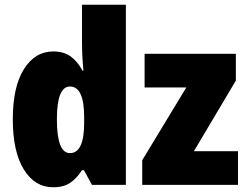

<svg xmlns="http://www.w3.org/2000/svg" viewBox="-20 -780 1042 810"><path d="M275 -134Q220 -134 220 -277Q220 -415 275 -415Q335 -415 335 -286V-262Q335 -134 275 -134ZM204 10Q249 10 276.5 -9Q304 -28 326 -62H334L368 0H511V-760H326V-601Q326 -542 332 -482H328Q307 -521 278 -542Q249 -563 205 -563Q128 -563 81 -488.5Q34 -414 34 -277Q34 -140 80.5 -65Q127 10 204 10ZM984 0H580V-104L766 -411H590V-553H975V-440L798 -142H984Z"/></svg>

Font: Noto Sans Display SemiCondensed Black
Style: Regular
Weight: 900
Width: 4
Designer: Monotype Design Team
Foundry: Monotype Imaging Inc.
Version: Version 1.900